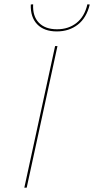

<svg xmlns="http://www.w3.org/2000/svg" viewBox="-20 -872 437 892"><path d="M236 -658H247L104 0H93ZM397 -851 386 -852Q373 -795 335.5 -765.5Q298 -736 245 -736Q190 -736 160.5 -766.5Q131 -797 134 -852L123 -851Q121 -792 153 -759Q185 -726 244 -726Q301 -726 341.5 -757.5Q382 -789 397 -851Z"/></svg>

Font: Ysabeau Hairline
Style: Italic
Weight: 100
Italic angle: -12°
Designer: Christian Thalmann (Catharsis Fonts)
Version: Version 0.003